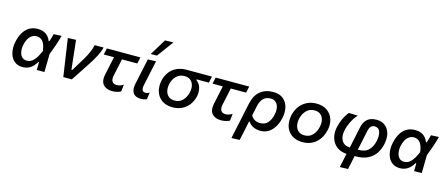

<svg xmlns="http://www.w3.org/2000/svg" viewBox="-57 -1521 5707 2449"><g transform="rotate(15 2796.5 -297.0)"><path d="M222.5 11.5Q167 11.5 128.8 -12.8Q90.5 -37 69.5 -78.2Q48.5 -119.5 44 -171Q42.5 -185.5 42.5 -200Q42.5 -237 51 -276Q65.5 -345 95.2 -397.5Q125 -450 172.8 -479.8Q220.5 -509.5 289 -509.5Q350 -509.5 393 -481.2Q436 -453 458 -396H468Q478 -425.5 485 -450.2Q492 -475 497.5 -497L601 -502Q584 -436.5 560.2 -367.5Q536.5 -298.5 512.5 -238.5Q510.5 -118.5 508.5 0H407.5Q408 -26.5 408.5 -53Q408.5 -79.5 409 -104.5H401Q365 -43 320.8 -15.8Q276.5 11.5 222.5 11.5ZM254 -81.5Q303.5 -81.5 342.8 -122.5Q382 -163.5 420 -254Q408.5 -341.5 377 -378.2Q345.5 -415 298 -415Q258 -415 230 -394.2Q202 -373.5 184.5 -339.8Q167 -306 159 -267.5Q152.5 -238.5 152.5 -212Q152.5 -194 155.5 -177Q162 -134.5 186.2 -108Q210.5 -81.5 254 -81.5Z M758 0Q751 -46 743.8 -94.8Q736.5 -143.5 730 -188L717 -276.5Q709 -331.5 701 -387Q692.5 -442.5 684.5 -497L792 -501Q799 -436.5 808 -356Q816.5 -275.5 824.5 -201.5L834 -116H844L954.5 -296.5Q985.5 -351 1007 -398.5Q1028.5 -446 1039 -497H1157Q1141.5 -436.5 1110.5 -378Q1079.5 -319.5 1043.5 -263.5Q1000 -197 956.5 -130.8Q913 -64.5 870.5 0Z M1407.5 12Q1327 12 1286.5 -33.5Q1259 -64.5 1259 -116Q1259 -140.5 1265 -169Q1278.5 -233 1291 -291.5Q1303.5 -350 1317 -412H1181.5L1200 -497H1643L1624.5 -412H1422Q1410 -356 1398.5 -300.5Q1386.5 -245 1374.5 -189Q1369.5 -166.5 1369.5 -148.5Q1369.5 -121.5 1381 -105Q1399.5 -78 1441 -78Q1461 -78 1483 -84.5Q1505 -91 1529 -106.5L1518.5 -14Q1499 -3 1467.8 4.5Q1436.5 12 1407.5 12Z M1783 12Q1740.5 12 1710 -5.2Q1679.5 -22.5 1668 -60Q1662 -78 1662 -102Q1662 -127 1668.5 -158Q1676.5 -194 1682 -219.5Q1687 -245 1693 -273Q1707.5 -339.5 1718.5 -391.5Q1729.5 -443 1741 -497L1848.5 -500.5Q1829.5 -412 1813.5 -337.2Q1797.5 -262.5 1786.5 -210.5L1777.5 -168.5Q1773 -148 1773 -132Q1773 -114 1778.5 -101.5Q1788 -78 1823.5 -78Q1846.5 -78 1873.5 -94L1861.5 -4.5Q1847.5 3 1828 7.5Q1808.5 12 1783 12ZM1759 -573Q1792 -627.5 1825 -681Q1857.5 -734.5 1890 -788L2000.5 -790.5Q1960 -735 1920 -681.5Q1880 -627.5 1840.5 -574Z M2203.5 12Q2135.5 12 2087.5 -12Q2039.5 -36 2011.2 -76.8Q1983 -117.5 1975 -169Q1971.5 -191 1971.5 -213.5Q1971.5 -244 1978 -275.5Q1999 -378.5 2071.8 -437.8Q2144.5 -497 2249 -497H2588L2570 -412H2408L2406 -403Q2450 -374.5 2466 -320Q2475 -289.5 2475 -257.5Q2475 -233 2469.5 -207.5Q2455 -141.5 2418.2 -92.2Q2381.5 -43 2326.5 -15.5Q2271.5 12 2203.5 12ZM2207 -78Q2272.5 -78 2313.5 -123Q2354.5 -168 2368.5 -233Q2374 -258 2374 -280.5Q2374 -302.5 2369 -322.5Q2359 -363.5 2329 -388.2Q2299 -413 2249.5 -413Q2184.5 -413 2141.8 -370Q2099 -327 2085.5 -263Q2080 -237.5 2080 -214.5Q2080 -192 2085 -171.5Q2094.5 -129.5 2125 -103.8Q2155.5 -78 2207 -78Z M2844.5 12Q2764 12 2723.5 -33.5Q2696 -64.5 2696 -116Q2696 -140.5 2702 -169Q2715.5 -233 2728 -291.5Q2740.5 -350 2754 -412H2618.5L2637 -497H3080L3061.5 -412H2859Q2847 -356 2835.5 -300.5Q2823.5 -245 2811.5 -189Q2806.5 -166.5 2806.5 -148.5Q2806.5 -121.5 2818 -105Q2836.5 -78 2878 -78Q2898 -78 2920 -84.5Q2942 -91 2966 -106.5L2955.5 -14Q2936 -3 2904.8 4.5Q2873.5 12 2844.5 12Z M3030.5 195.5Q3042 141 3053 88.5Q3064.5 35.5 3077.5 -25.5L3131.5 -281Q3156 -397 3223.5 -453.2Q3291 -509.5 3394.5 -509.5Q3477.5 -509.5 3527 -469.8Q3576.5 -430 3593 -364Q3601 -331.5 3601 -295.5Q3601 -258.5 3592.5 -218Q3570.5 -114.5 3509.8 -51.2Q3449 12 3359 12Q3310.5 12 3267.5 -8.5Q3224.5 -29 3201 -66H3193L3183.5 -20.5Q3171.5 37 3161 87.5Q3150 137.5 3138.5 192ZM3333 -82.5Q3397.5 -82.5 3435 -126Q3472.5 -169.5 3486 -236Q3492.5 -266 3492.5 -293Q3492.5 -311 3489.5 -328Q3482 -370 3455.8 -395.2Q3429.5 -420.5 3383 -420.5Q3327 -420.5 3290.2 -385.8Q3253.5 -351 3237.5 -275.5L3211.5 -152Q3230.5 -116.5 3262 -99.5Q3293.5 -82.5 3333 -82.5Z M3918 12Q3850 12 3802 -12Q3754 -36 3725.8 -76.8Q3697.5 -117.5 3689.5 -169Q3686 -191 3686 -213.5Q3686 -244 3692.5 -275.5Q3715.5 -386.5 3790 -448Q3864.5 -509.5 3966 -509.5Q4054 -509.5 4109.8 -469Q4165.5 -428.5 4186.5 -363Q4198 -326 4198 -286.5Q4198 -255.5 4191 -223Q4168.5 -116.5 4096.8 -52.2Q4025 12 3918 12ZM3921.5 -78Q3987 -78 4028.2 -123.5Q4069.5 -169 4083 -234Q4089 -261 4089 -286Q4089 -307.5 4084.5 -327Q4074.5 -369 4044.5 -394.2Q4014.5 -419.5 3965 -419.5Q3900 -419.5 3857 -375.2Q3814 -331 3800 -264Q3795 -238.5 3795 -215Q3795 -193 3799.5 -172.5Q3809 -130 3839.5 -104Q3870 -78 3921.5 -78Z M4461.5 195.5Q4471 151 4480.5 106.2Q4490 61.5 4500.5 11Q4418.5 5.5 4367 -36Q4315.5 -77.5 4296.5 -143Q4286 -178.5 4286 -217Q4286 -250 4293.5 -285Q4305.5 -341 4329 -394.8Q4352.5 -448.5 4394.5 -501L4513 -497Q4467.5 -445.5 4439 -387.2Q4410.5 -329 4399 -274.5Q4392.5 -244.5 4392.5 -218Q4392.5 -172.5 4411.5 -138Q4441 -82.5 4520.5 -78L4579 -356.5Q4592 -416.5 4619 -449.8Q4646 -483 4682 -496Q4718 -509 4757.5 -509Q4829.5 -509 4874.8 -472.2Q4920 -435.5 4936 -373.5Q4943.5 -343 4943.5 -310Q4943.5 -274 4935 -235Q4920 -162.5 4882 -107Q4844 -51.5 4780 -20Q4716 11.5 4622.5 11.5H4607.5Q4597.5 61 4588.5 104Q4579 146.5 4569.5 192.5ZM4680.5 -335.5 4626 -77.5H4630Q4722 -77.5 4768 -123.8Q4814 -170 4830 -246Q4838 -283 4838 -313.5Q4838 -347 4828.5 -372.5Q4810.5 -421 4758.5 -421Q4728.5 -421 4709.8 -402.8Q4691 -384.5 4680.5 -335.5Z M5205 11.5Q5149.5 11.5 5111.2 -12.8Q5073 -37 5052 -78.2Q5031 -119.5 5026.5 -171Q5025 -185.5 5025 -200Q5025 -237 5033.5 -276Q5048 -345 5077.8 -397.5Q5107.5 -450 5155.2 -479.8Q5203 -509.5 5271.5 -509.5Q5332.5 -509.5 5375.5 -481.2Q5418.5 -453 5440.5 -396H5450.5Q5460.5 -425.5 5467.5 -450.2Q5474.5 -475 5480 -497L5583.5 -502Q5566.5 -436.5 5542.8 -367.5Q5519 -298.5 5495 -238.5Q5493 -118.5 5491 0H5390Q5390.5 -26.5 5391 -53Q5391 -79.5 5391.5 -104.5H5383.5Q5347.5 -43 5303.2 -15.8Q5259 11.5 5205 11.5ZM5236.5 -81.5Q5286 -81.5 5325.2 -122.5Q5364.5 -163.5 5402.5 -254Q5391 -341.5 5359.5 -378.2Q5328 -415 5280.5 -415Q5240.5 -415 5212.5 -394.2Q5184.5 -373.5 5167 -339.8Q5149.5 -306 5141.5 -267.5Q5135 -238.5 5135 -212Q5135 -194 5138 -177Q5144.5 -134.5 5168.8 -108Q5193 -81.5 5236.5 -81.5Z"/></g></svg>

Font: Heraclito Medium
Style: Italic
Weight: 500
Italic angle: -12°
Designer: Kostas Bartsokas (font) & Cristiano Sobral (main changes)
Foundry: Kostas Bartsokas (font) & Cristiano Sobral (main changes)
Version: Version 1.00;July 8, 2020;FontCreator 13.0.0.2655 64-bit